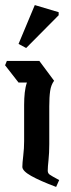

<svg xmlns="http://www.w3.org/2000/svg" viewBox="-21 -734 280 756"><path d="M200 2Q136 -22 101.5 -41.5Q67 -61 67 -77Q67 -91 70.5 -120.5Q74 -150 74 -178V-321Q74 -347 76.5 -369.5Q79 -392 85 -409H52L-1 -477L6 -494H134L192 -416Q180 -400 176.5 -376Q173 -352 173 -315V-167Q173 -131 170 -103.5Q167 -76 167 -62Q167 -52 174.5 -46.5Q182 -41 212 -25ZM210 -674 82 -545 52 -561 116 -714 210 -686Z"/></svg>

Font: Jaini
Style: Regular
Weight: 400
Designer: Maithili Shingre, Girish Dalvi (Devanagari), Taresh Vohra (Latin)
Foundry: Ek Type
Version: Version 2.000; ttfautohint (v1.8.4.7-5d5b)